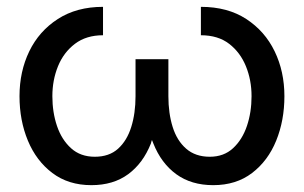

<svg xmlns="http://www.w3.org/2000/svg" viewBox="-20 -530 888 561"><path d="M603 11Q539 11 495 -21Q451 -53 428 -111Q426 -116 424 -121Q422 -116 421 -111Q398 -53 354.5 -21Q311 11 247 11Q180 11 133 -24.5Q86 -60 61.5 -119Q37 -178 37 -249Q37 -321 65.5 -380Q94 -439 149 -474.5Q204 -510 281 -510V-427Q232 -427 199 -402Q166 -377 149.5 -336.5Q133 -296 133 -249Q133 -202 146.5 -162Q160 -122 187.5 -97Q215 -72 257 -72Q299 -72 325 -95.5Q351 -119 363.5 -159Q376 -199 376 -249V-357H472V-249Q472 -199 484.5 -159Q497 -119 524 -95.5Q551 -72 593 -72Q634 -72 661 -97Q688 -122 701.5 -162Q715 -202 715 -249Q715 -296 698.5 -336.5Q682 -377 649.5 -402Q617 -427 567 -427V-510Q645 -510 699.5 -474.5Q754 -439 782.5 -380Q811 -321 811 -249Q811 -178 787 -119Q763 -60 716.5 -24.5Q670 11 603 11Z"/></svg>

Font: Syne Med Modified
Style: Regular
Weight: 500
Designer: Lucas Descroix
Foundry: Bonjour Monde
Version: Version 2.200